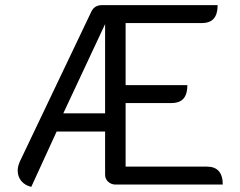

<svg xmlns="http://www.w3.org/2000/svg" viewBox="-20 -720 938 749"><path d="M336 -674Q348 -700 378 -700H829Q829 -665 814 -647.5Q799 -630 766 -630H470V-388H711Q711 -353 696 -335.5Q681 -318 648 -318H470V-70H787Q849 -70 849 0H431Q414 0 402 -11Q390 -22 390 -38V-207H201L102 9Q77 3 63 -14Q49 -31 49 -55Q49 -70 57 -89ZM390 -278V-626L227 -278Z"/></svg>

Font: K2D Light
Style: Regular
Weight: 300
Designer: Katatrad Aksorn Co.,Ltd.
Foundry: Cadson Demak Co.,Ltd.
Version: Version 1.000; ttfautohint (v1.6)